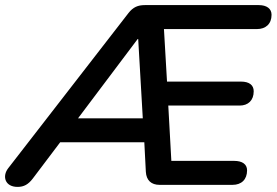

<svg xmlns="http://www.w3.org/2000/svg" viewBox="-51 -725 1085 753"><path d="M18 8C43 8 60 -2 77 -24L185 -167H515L521 -51C523 -18 542 0 575 0H861C896 0 918 -21 918 -57C918 -81 899 -94 868 -94H621L609 -311H889C922 -311 944 -331 944 -367C944 -391 927 -405 894 -405H604L592 -611H957C991 -611 1014 -631 1014 -667C1014 -691 995 -705 964 -705H517C490 -705 471 -697 453 -674L-19 -65C-43 -34 -32 8 18 8ZM489 -572H491L509 -261H255Z"/></svg>

Font: SN Pro Semibold
Style: Italic
Weight: 600
Italic angle: -9°
Designer: Tobias Whetton
Foundry: Supernotes
Version: Version 1.001;Glyphs 3.2 (3249)